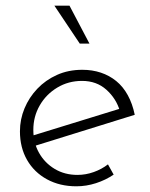

<svg xmlns="http://www.w3.org/2000/svg" viewBox="-20 -647 528 674"><path d="M252 -33Q281 -33 309 -43Q337 -53 359 -70L379 -34Q351 -15 317 -4Q283 7 248 7Q190 7 145 -17.5Q100 -42 75 -85.5Q50 -129 50 -186Q50 -228 66 -266.5Q82 -305 111 -335.5Q140 -366 180 -384Q220 -402 269 -402Q304 -402 334 -392Q364 -382 388 -362.5Q412 -343 428.5 -313Q445 -283 453 -244L96 -133L88 -169L419 -271L401 -257Q388 -301 353.5 -332Q319 -363 268 -363Q220 -363 181 -339.5Q142 -316 119.5 -277Q97 -238 97 -191Q97 -146 117 -110.5Q137 -75 172 -54Q207 -33 252 -33ZM224 -627 294 -494H260L171 -627Z"/></svg>

Font: Josefin Sans Thin Light
Style: Italic
Weight: 300
Italic angle: -7°
Version: Version 2.000